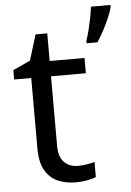

<svg xmlns="http://www.w3.org/2000/svg" viewBox="-54 -801 579 851"><g transform="rotate(-5 235.0 -375.0)"><path d="M264 -62Q284 -62 305 -65.5Q326 -69 339 -73V-6Q325 1 299 5.5Q273 10 249 10Q207 10 171.5 -4.5Q136 -19 114 -55Q92 -91 92 -156V-468H16V-510L93 -545L128 -659H180V-536H335V-468H180V-158Q180 -109 203.5 -85.5Q227 -62 264 -62ZM470 -751Q466 -733 454.5 -706Q443 -679 428 -650.5Q413 -622 398 -600H350V-612Q357 -631 363.5 -657.5Q370 -684 375.5 -711.5Q381 -739 383 -760H470Z"/></g></svg>

Font: Noto Sans Samaritan
Style: Regular
Weight: 400
Designer: Monotype Design Team
Foundry: Monotype Imaging Inc.
Version: Version 2.001; ttfautohint (v1.8.4.7-5d5b)